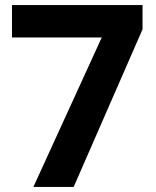

<svg xmlns="http://www.w3.org/2000/svg" viewBox="-20 -733 612 753"><path d="M111 0H269L539 -618V-713H27V-586H379Z"/></svg>

Font: Noto Sans Malayalam
Style: Bold
Weight: 700
Designer: Jelle Bosma - Monotype Design Team
Foundry: Monotype Imaging Inc.
Version: Version 2.104